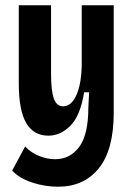

<svg xmlns="http://www.w3.org/2000/svg" viewBox="-20 -548 504 726"><path d="M200 158Q149 158 101 142Q53 126 26 97L75 6Q98 30 128.5 42Q159 54 188 54Q245 54 279.5 7.5Q314 -39 314 -141L317 -199H298Q284 -111 246.5 -73Q209 -35 163 -35Q107 -35 79 -83Q51 -131 51 -234V-528H173V-271Q173 -205 183.5 -175.5Q194 -146 219 -146Q249 -146 268 -186.5Q287 -227 289 -298V-528H410V-122Q410 19 353.5 88.5Q297 158 200 158Z"/></svg>

Font: Bricolage Grotesque 12pt Condensed SemiBold
Style: Regular
Weight: 600
Width: 3
Designer: Mathieu Triay
Foundry: Atelier Triay
Version: Version 1.001; ttfautohint (v1.8.4.7-5d5b);gftools[0.9.33.de